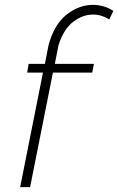

<svg xmlns="http://www.w3.org/2000/svg" viewBox="-20 -771 487 791"><path d="M104 0H63L157 -472H92L98 -508H165L180 -585Q203 -670 254 -710.5Q305 -751 364 -751Q411 -750 447 -726L430 -691Q398 -711 364 -711Q320 -711 281 -680.8Q242 -650.5 221 -585L206 -508H367L360 -472H198Z"/></svg>

Font: Argentum Sans ExtraLight
Style: Italic
Weight: 200
Italic angle: -11°
Designer: Julieta Ulanovsky (font), Cristiano Sobral (main changes and remaster)
Foundry: Julieta Ulanovsky (font), Cristiano Sobral (main changes and remaster)
Version: Version 2.007;June 15, 2022;FontCreator 14.0.0.2814 64-bit; 